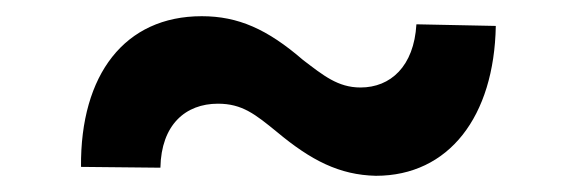

<svg xmlns="http://www.w3.org/2000/svg" viewBox="-20 -410 712 237"><path d="M80 -204 178 -203C179 -256 209 -282 249 -282C279 -282 295 -269 322 -247C364 -212 399 -194 444 -193C534 -193 590 -266 592 -378L494 -380C491 -328 462 -302 425 -302C397 -302 379 -317 354 -336C310 -374 274 -390 229 -390C134 -390 79 -318 80 -204Z"/></svg>

Font: Wafeq Semi Bold
Style: Regular
Weight: 600
Designer: Rasmus Andersson & Azza Alameddine
Foundry: Google & TypeTogether
Version: Version 3.000;January 28, 2025;FontCreator 15.0.0.3014 64-bi